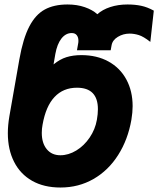

<svg xmlns="http://www.w3.org/2000/svg" viewBox="-20 -820 706 857"><path d="M15 -225.5Q15 -261 22 -302L66.5 -555.5Q83 -648.5 110.8 -701.8Q138.5 -755 179.8 -777.5Q221 -800 281.5 -800Q324 -800 358.5 -788Q393 -776 414.5 -756.5Q437 -777 472 -788.5Q507 -800 549 -800Q582.5 -800 610 -794.2Q637.5 -788.5 666.5 -772.5L651 -633Q620.5 -657 599.5 -663.5Q578.5 -670 558.5 -670Q530 -670 506 -655.5Q482 -641 478 -617.5L474 -595.5H323.5L329 -626.5Q330 -630.5 330 -638.5Q330 -653.5 322.5 -663Q315 -672.5 300 -672.5Q273.5 -672.5 254.2 -648Q235 -623.5 227 -579L219 -532.5Q247 -555.5 276.5 -564.8Q306 -574 343 -574Q412.5 -574 464.2 -545.5Q516 -517 544 -465.2Q572 -413.5 572 -346Q572 -318.5 566.5 -285.5Q551 -196.5 507.2 -127.8Q463.5 -59 397.2 -21Q331 17 250 17Q176 17 123.2 -13Q70.5 -43 42.8 -97.8Q15 -152.5 15 -225.5ZM412.5 -285.5Q417 -311 417 -332.5Q417 -428.5 323.5 -428.5Q262.5 -428.5 223.5 -387.2Q184.5 -346 170 -263.5Q166.5 -245.5 166.5 -227Q166.5 -181 188.8 -154Q211 -127 249.5 -127Q285.5 -127 320.5 -148.2Q355.5 -169.5 380.2 -206Q405 -242.5 412.5 -285.5Z"/></svg>

Font: JuliaMono Black
Style: Italic
Weight: 900
Italic angle: -9°
Monospace: yes
Designer: cormullion
Foundry: corm
Version: Version 0.057; ttfautohint (v1.8.4)